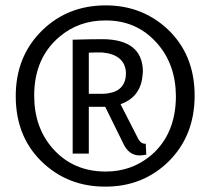

<svg xmlns="http://www.w3.org/2000/svg" viewBox="-20 -694 790 721"><path d="M313.5 -117.2V-293H366.2H375L446.3 -148.4Q466.8 -111.3 502 -110.4Q516.6 -110.4 529.3 -113.3L527.3 -154.3H521.5Q508.8 -156.2 500 -170.9L432.6 -302.7Q509.8 -330.1 515.6 -414.1Q516.6 -420.9 516.6 -426.8Q514.6 -545.9 365.2 -546.9Q316.4 -546.9 252.9 -544.9V-117.2ZM363.3 -497.1Q449.2 -489.3 453.1 -420.9Q453.1 -354.5 387.7 -343.8Q377 -341.8 365.2 -341.8H313.5V-496.1Q322.3 -496.1 340.8 -497.1Q357.4 -497.1 363.3 -497.1ZM710.9 -335Q710.9 -492.2 604.5 -588.9Q509.8 -673.8 377 -673.8Q236.3 -673.8 140.6 -582Q39.1 -484.4 39.1 -333Q39.1 -172.9 148.4 -76.2Q242.2 6.8 374 6.8Q512.7 7.8 609.4 -84Q710.9 -181.6 710.9 -335ZM108.4 -335Q108.4 -475.6 203.1 -555.7Q275.4 -617.2 375 -617.2Q493.2 -618.2 569.3 -532.2Q639.6 -453.1 640.6 -334Q640.6 -190.4 546.9 -110.4Q474.6 -49.8 377 -49.8Q254.9 -49.8 178.7 -135.7Q108.4 -214.8 108.4 -335Z"/></svg>

Font: Yaldevi Colombo Medium
Style: Regular
Weight: 500
Designer: Sol Matas, Denzil Rajitha, Kosala Senevirathne and Pathum Egodawatta
Foundry: Mooniak
Version: Version 1.020 ; ttfautohint (v1.6)